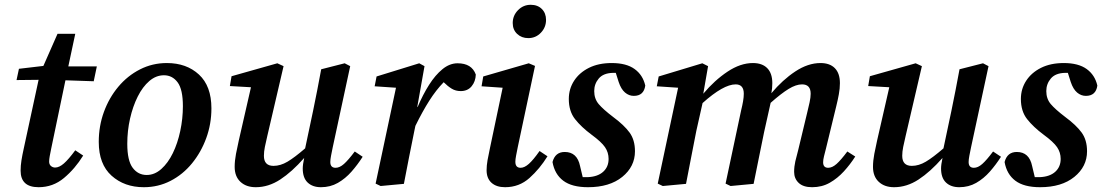

<svg xmlns="http://www.w3.org/2000/svg" viewBox="-20 -767 4601 801"><path d="M141 14Q66 14 66 -55Q66 -76 69.5 -98Q73 -120 79 -147L141 -434L49 -433L59 -480L161 -492L220 -626H294L265 -490H384L371 -428L253 -432L194 -149Q190 -130 187.5 -116Q185 -102 185 -93Q185 -81 192.5 -74.5Q200 -68 210 -68Q227 -68 246.5 -85Q266 -102 294 -140L327 -118Q293 -63 247 -24.5Q201 14 141 14Z M580 14Q499 14 445.5 -34Q392 -82 392 -175Q392 -241 413.5 -300Q435 -359 473.5 -405Q512 -451 564 -477.5Q616 -504 676 -504Q758 -504 810 -456Q862 -408 862 -315Q862 -250 840.5 -191Q819 -132 781 -85.5Q743 -39 691.5 -12.5Q640 14 580 14ZM592 -37Q625 -37 653 -62Q681 -87 701 -128Q721 -169 732 -220.5Q743 -272 743 -324Q743 -394 721 -423.5Q699 -453 664 -453Q631 -453 603 -429Q575 -405 554.5 -364Q534 -323 522.5 -272Q511 -221 511 -167Q511 -97 533.5 -67Q556 -37 592 -37Z M1319 14Q1284 14 1263.5 -5.5Q1243 -25 1243 -64Q1243 -80 1249 -108Q1198 -50 1149 -18Q1100 14 1047 14Q1007 14 983 -8.5Q959 -31 959 -71Q959 -96 964.5 -125Q970 -154 976 -180L1027 -403L939 -408L946 -449L1137 -503L1163 -491L1095 -199Q1089 -174 1085 -154Q1081 -134 1081 -117Q1081 -75 1121 -75Q1150 -75 1179.5 -92.5Q1209 -110 1253 -148L1286 -304Q1295 -348 1303.5 -391Q1312 -434 1320 -478L1418 -503L1441 -491L1368 -152Q1364 -133 1361 -117Q1358 -101 1358 -91Q1358 -67 1380 -67Q1397 -67 1415 -83Q1433 -99 1460 -135L1493 -113Q1472 -80 1446.5 -51Q1421 -22 1389.5 -4Q1358 14 1319 14Z M1547 -1 1632 -401 1543 -407 1551 -448 1729 -503 1751 -491 1721 -322 1722 -320Q1744 -372 1770 -413Q1796 -454 1826 -478.5Q1856 -503 1889 -503Q1948 -503 1965 -456Q1964 -427 1947.5 -407Q1931 -387 1902 -387Q1881 -387 1864.5 -397Q1848 -407 1831 -424Q1799 -391 1771 -347Q1743 -303 1713 -242L1709 -223Q1697 -166 1686.5 -111Q1676 -56 1665 0L1568 9Z M2010 -57Q2010 -76 2014 -99Q2018 -122 2024 -149L2077 -401L1989 -407L1996 -448L2186 -503L2212 -492L2140 -153Q2136 -133 2133 -117.5Q2130 -102 2130 -92Q2130 -67 2152 -67Q2168 -67 2186.5 -83.5Q2205 -100 2231 -137L2264 -115Q2232 -63 2189 -24.5Q2146 14 2087 14Q2051 14 2030.5 -4.5Q2010 -23 2010 -57ZM2184 -608Q2156 -608 2137.5 -625.5Q2119 -643 2119 -671Q2119 -702 2141 -724.5Q2163 -747 2194 -747Q2223 -747 2240.5 -729.5Q2258 -712 2258 -684Q2258 -653 2236.5 -630.5Q2215 -608 2184 -608Z M2433 14Q2366 14 2330 -13Q2294 -40 2285 -91Q2296 -133 2336 -133Q2388 -133 2400 -74L2411 -28Q2416 -28 2421.5 -28Q2427 -28 2433 -28Q2474 -30 2496.5 -50.5Q2519 -71 2519 -104Q2519 -131 2504 -153Q2489 -175 2448 -205Q2405 -237 2379 -270Q2353 -303 2353 -354Q2353 -396 2375 -430Q2397 -464 2437 -484Q2477 -504 2532 -504Q2593 -504 2627.5 -479Q2662 -454 2672 -410Q2666 -367 2624 -367Q2604 -367 2587.5 -381Q2571 -395 2561 -425L2549 -463Q2546 -463 2543 -463Q2540 -463 2537 -463Q2497 -462 2478 -439.5Q2459 -417 2459 -387Q2459 -355 2477.5 -333Q2496 -311 2538 -279Q2584 -245 2606.5 -214Q2629 -183 2629 -136Q2629 -72 2576 -29Q2523 14 2433 14Z M3368 14Q3331 14 3312 -4Q3293 -22 3293 -50Q3293 -72 3298 -94Q3303 -116 3310 -141L3347 -295Q3353 -319 3357.5 -340Q3362 -361 3362 -376Q3362 -415 3326 -415Q3301 -415 3270 -396Q3239 -377 3195 -338L3168 -217Q3157 -163 3146 -109Q3135 -55 3124 0L3028 9L3007 -1L3072 -307Q3077 -327 3080 -344.5Q3083 -362 3083 -376Q3083 -415 3049 -415Q2998 -415 2911 -337L2885 -221Q2874 -166 2863.5 -111Q2853 -56 2842 0L2745 9L2724 -1L2809 -401L2720 -407L2728 -448L2910 -503L2934 -491L2914 -376Q2961 -432 3015 -468Q3069 -504 3121 -504Q3160 -504 3181 -482.5Q3202 -461 3202 -420Q3202 -409 3201 -398.5Q3200 -388 3198 -378Q3245 -434 3298 -469Q3351 -504 3403 -504Q3442 -504 3463 -482.5Q3484 -461 3484 -420Q3484 -398 3479.5 -373.5Q3475 -349 3469 -325L3426 -148Q3421 -129 3417.5 -114.5Q3414 -100 3414 -90Q3414 -67 3435 -67Q3452 -67 3470 -83Q3488 -99 3515 -135L3548 -114Q3527 -81 3500.5 -52Q3474 -23 3441.5 -4.5Q3409 14 3368 14Z M3982 14Q3947 14 3926.5 -5.5Q3906 -25 3906 -64Q3906 -80 3912 -108Q3861 -50 3812 -18Q3763 14 3710 14Q3670 14 3646 -8.5Q3622 -31 3622 -71Q3622 -96 3627.5 -125Q3633 -154 3639 -180L3690 -403L3602 -408L3609 -449L3800 -503L3826 -491L3758 -199Q3752 -174 3748 -154Q3744 -134 3744 -117Q3744 -75 3784 -75Q3813 -75 3842.5 -92.5Q3872 -110 3916 -148L3949 -304Q3958 -348 3966.5 -391Q3975 -434 3983 -478L4081 -503L4104 -491L4031 -152Q4027 -133 4024 -117Q4021 -101 4021 -91Q4021 -67 4043 -67Q4060 -67 4078 -83Q4096 -99 4123 -135L4156 -113Q4135 -80 4109.5 -51Q4084 -22 4052.5 -4Q4021 14 3982 14Z M4319 14Q4252 14 4216 -13Q4180 -40 4171 -91Q4182 -133 4222 -133Q4274 -133 4286 -74L4297 -28Q4302 -28 4307.5 -28Q4313 -28 4319 -28Q4360 -30 4382.5 -50.5Q4405 -71 4405 -104Q4405 -131 4390 -153Q4375 -175 4334 -205Q4291 -237 4265 -270Q4239 -303 4239 -354Q4239 -396 4261 -430Q4283 -464 4323 -484Q4363 -504 4418 -504Q4479 -504 4513.5 -479Q4548 -454 4558 -410Q4552 -367 4510 -367Q4490 -367 4473.5 -381Q4457 -395 4447 -425L4435 -463Q4432 -463 4429 -463Q4426 -463 4423 -463Q4383 -462 4364 -439.5Q4345 -417 4345 -387Q4345 -355 4363.5 -333Q4382 -311 4424 -279Q4470 -245 4492.5 -214Q4515 -183 4515 -136Q4515 -72 4462 -29Q4409 14 4319 14Z"/></svg>

Font: Source Serif 4 SmText Semibold
Style: Italic
Weight: 600
Italic angle: -12°
Designer: Frank Grießhammer
Foundry: Adobe
Version: Version 4.005;hotconv 1.1.0;makeotfexe 2.6.0